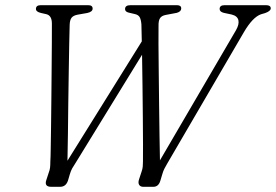

<svg xmlns="http://www.w3.org/2000/svg" viewBox="-20 -720 1064 740"><path d="M826.5 -685.5Q826.5 -700 845.5 -700H1006Q1023.5 -700 1023.5 -687.5Q1023 -677 1001.5 -669.5L986 -665Q954 -654 920 -596L624.5 -89.5Q618.5 -79.5 613.8 -70.2Q609 -61 605.5 -48.5L598 -23.5Q591 0 571 0H532Q521 0 516.2 -7.8Q511.5 -15.5 516 -29L525.5 -58Q529.5 -69 530.2 -78.2Q531 -87.5 531 -98Q531.5 -117 531.2 -162.8Q531 -208.5 530.5 -268.2Q530 -328 529.2 -391.2Q528.5 -454.5 527.5 -509L272.5 -94Q263.5 -80.5 258.2 -71Q253 -61.5 249.5 -49.5L242 -24Q234 0 211.5 0H177.5Q149 0 159 -27.5L168 -55Q172 -65 173 -74.5Q174 -84 174 -97Q175 -111 175.5 -147.5Q176 -184 176.8 -234.5Q177.5 -285 178 -341.5Q178.5 -398 179 -453Q179.5 -508 179.8 -554Q180 -600 180 -629Q180 -660.5 158 -665.5L138 -670Q118.5 -674.5 118.5 -685.5Q118.5 -700 137 -700H320Q337 -700 337 -687Q337 -674.5 316.5 -670L279.5 -663.5Q263 -660.5 256 -651.8Q249 -643 248.5 -623.5Q247.5 -597.5 246.8 -550.5Q246 -503.5 245 -444.8Q244 -386 243.2 -323.5Q242.5 -261 241.8 -203Q241 -145 240 -100.5L526.5 -560.5Q526 -604 525 -626Q523.5 -644.5 518.5 -653.5Q513.5 -662.5 501 -665.5L475.5 -671.5Q462 -675 462 -685Q462 -700 482.5 -700H662Q678.5 -700 678.5 -687.5Q678.5 -675.5 661.5 -670.5L619 -662.5Q603 -659.5 596.8 -650Q590.5 -640.5 591 -619.5Q590.5 -598 590.8 -551Q591 -504 591.8 -443Q592.5 -382 593.2 -317.8Q594 -253.5 594.8 -196.5Q595.5 -139.5 596.5 -102L889.5 -603.5Q902.5 -626 898.8 -642.2Q895 -658.5 873 -664L842.5 -670.5Q826.5 -674.5 826.5 -685.5Z"/></svg>

Font: Fraunces 72pt S050 Light
Style: Italic
Weight: 300
Italic angle: -16°
Version: Version 1.000; ttfautohint (v1.8.3)